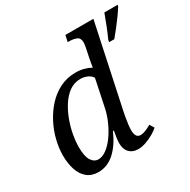

<svg xmlns="http://www.w3.org/2000/svg" viewBox="-170 -921 1081 1092"><g transform="rotate(-30 370.5 -375.0)"><path d="M595 -613Q610 -646 625.5 -685Q641 -724 654 -760H741L739 -750Q726 -729 706.5 -702Q687 -675 666 -648Q645 -621 627 -600H593ZM172 10Q128 10 99 -14Q70 -38 56.5 -79.5Q43 -121 43 -173Q43 -220 55.5 -271.5Q68 -323 93 -371.5Q118 -420 154 -459.5Q190 -499 237 -522.5Q284 -546 341 -546Q370 -546 395.5 -539Q421 -532 440 -521Q442 -534 445 -551.5Q448 -569 450 -578L460 -626Q463 -640 465 -652.5Q467 -665 467 -671Q467 -701 446.5 -709.5Q426 -718 397 -718H389L398 -760H582L466 -215Q464 -204 460 -183Q456 -162 453.5 -140Q451 -118 451 -104Q451 -53 484 -53Q501 -53 519 -60.5Q537 -68 556 -79L574 -50Q560 -37 536 -23Q512 -9 485 0.5Q458 10 433 10Q397 10 376 -12Q355 -34 355 -73Q355 -86 357.5 -106Q360 -126 365 -151H359Q325 -74 278 -32Q231 10 172 10ZM208 -53Q234 -53 261.5 -73Q289 -93 313.5 -127Q338 -161 357 -203Q376 -245 385 -288L422 -465Q411 -483 390 -492Q369 -501 346 -501Q306 -501 274 -478.5Q242 -456 218 -419Q194 -382 177.5 -338Q161 -294 153 -249.5Q145 -205 145 -169Q145 -107 163 -80Q181 -53 208 -53Z"/></g></svg>

Font: NotoSerif-Italic
Style: Regular
Weight: 400
Italic angle: -12°
Designer: Monotype Design Team
Foundry: Monotype Imaging Inc.
Version: Version 2.007; ttfautohint (v1.8) -l 8 -r 50 -G 200 -x 14 -D